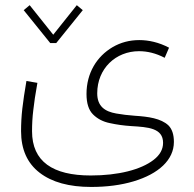

<svg xmlns="http://www.w3.org/2000/svg" viewBox="-20 -512 761 752"><path d="M304.2 -472.2 280.8 -491.7 188.5 -376 96.2 -491.7 72.8 -472.2 176.8 -343.3H200.2ZM642.1 -325.2C602.5 -346.2 562 -355 525.4 -355C487.3 -355 452.6 -345.7 421.4 -327.6C358.9 -291 318.8 -225.6 318.8 -144C318.8 -107.9 327.1 -81.1 344.2 -64C361.3 -46.9 383.3 -35.2 410.2 -29.8C437 -23.9 464.8 -20 494.6 -18.1C559.1 -14.2 618.7 -10.7 618.7 47.4C618.7 72.8 606.4 95.2 581.5 114.3C531.7 152.8 442.9 175.3 335.4 175.3C186.5 175.3 105.5 120.6 105.5 2C105.5 -24.9 106.9 -52.7 110.4 -80.6C113.3 -108.4 118.7 -144 126.5 -187.5L83.5 -194.8C76.2 -152.3 70.8 -116.2 67.4 -86.4C64 -56.2 62.5 -26.9 62.5 1.5C62.5 73.2 86.9 127.4 135.3 164.6C183.6 201.7 250.5 220.2 336.9 220.2C398.9 220.2 454.6 212.9 503.4 198.2C601.1 168.9 661.1 114.3 661.1 43.9C661.1 14.6 653.8 -6.8 639.6 -21C610.4 -48.3 561 -55.2 508.3 -58.6C481.9 -60.5 457.5 -63.5 435.5 -67.4C390.6 -75.2 360.8 -95.7 360.8 -146.5C360.8 -243.7 433.6 -311.5 524.4 -311.5C557.1 -311.5 590.3 -303.7 625 -285.6Z"/></svg>

Font: Estedad ExtraLight
Style: Regular
Weight: 200
Designer: Amin Abedi
Version: Version 7.3